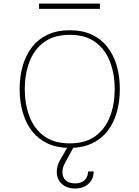

<svg xmlns="http://www.w3.org/2000/svg" viewBox="-20 -825 783 1078"><path d="M541 -804.7H199.2V-775.4H541ZM371.6 -655.3Q301.8 -655.3 249 -631.1Q196.3 -606.9 161.1 -562.5Q126 -518.1 108.2 -457.8Q90.3 -397.5 90.3 -324.7Q90.3 -252.4 108.2 -191.9Q126 -131.3 161.1 -87.2Q196.3 -43 249 -18.8Q301.8 5.4 371.6 5.4Q441.4 5.4 494.1 -18.8Q546.9 -43 582 -87.2Q617.2 -131.3 635 -191.9Q652.8 -252.4 652.8 -324.7Q652.8 -397.5 635 -457.8Q617.2 -518.1 582 -562.5Q546.9 -606.9 494.1 -631.1Q441.4 -655.3 371.6 -655.3ZM371.6 -629.4Q460.4 -629.4 516.1 -588.1Q571.8 -546.9 597.9 -477.8Q624 -408.7 624 -324.7Q624 -240.7 597.9 -171.6Q571.8 -102.5 516.1 -61.3Q460.4 -20 371.6 -20Q282.7 -20 227.1 -61.3Q171.4 -102.5 145.3 -171.6Q119.1 -240.7 119.1 -324.7Q119.1 -408.7 145.3 -477.8Q171.4 -546.9 227.1 -588.1Q282.7 -629.4 371.6 -629.4ZM401.4 233.4Q448.2 233.4 477.1 206.8Q505.9 180.2 505.9 137.2L474.1 138.2Q474.1 169.4 454.8 187Q435.5 204.6 401.4 204.6Q368.2 204.6 349.4 187.7Q330.6 170.9 330.6 141.6Q330.6 114.7 344.7 90.8L393.6 0.5V-0.5H359.4V0.5L316.9 74.7Q298.8 105.5 298.8 139.6Q298.8 181.6 327.1 207.5Q355.5 233.4 401.4 233.4Z"/></svg>

Font: Estedad-FD-VF Thin
Style: Regular
Weight: 100
Designer: Amin Abedi
Version: Version 5.0